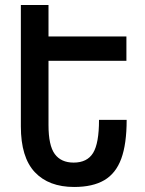

<svg xmlns="http://www.w3.org/2000/svg" viewBox="-20 -734 575 764"><path d="M484 -257Q484 -161 462.5 -102.5Q441 -44 395 -17Q349 10 275 10Q174 10 118.5 -49Q63 -108 63 -231V-714H173V-589H483V-492H173V-236Q173 -155 198 -121Q223 -87 273 -87Q327 -87 350.5 -125.5Q374 -164 374 -257Z"/></svg>

Font: Noto Sans Armenian Medium Cond
Style: Regular
Weight: 500
Width: 3
Designer: Monotype Design team
Foundry: Monotype Imaging Inc.
Version: Version 1.000